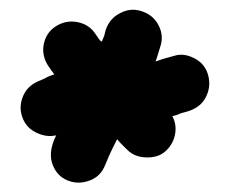

<svg xmlns="http://www.w3.org/2000/svg" viewBox="-20 -556 480 400"><path d="M57 -279C70 -273 83 -271 97 -274C85 -250 83 -229 90 -212C96 -197 106 -186 121 -180C136 -174 151 -174 167 -180C183 -186 193 -197 199 -212C205 -227 210 -238 214 -246L224 -266C227 -262 231 -258 235 -254L245 -244C256 -233 270 -228 287 -228C304 -228 317 -233 327 -243C337 -253 343 -265 345 -278C347 -291 345 -303 339 -314C343 -315 348 -316 352 -318C356 -320 360 -321 364 -322C385 -327 400 -337 408 -352C416 -367 418 -382 414 -398C410 -414 401 -426 386 -434C371 -442 357 -444 344 -440C331 -436 321 -434 316 -432C311 -430 307 -429 304 -428C306 -433 308 -439 310 -446L314 -459C319 -474 318 -489 310 -504C302 -519 290 -528 274 -533C258 -538 244 -536 229 -528C214 -520 205 -508 200 -493L197 -481C195 -476 193 -472 192 -469C189 -471 187 -473 186 -475L179 -485C170 -499 157 -507 141 -510C125 -513 110 -510 96 -501C82 -492 74 -479 71 -463C68 -447 72 -431 81 -418L88 -408C90 -405 92 -403 93 -401C86 -399 79 -396 72 -392L58 -386C43 -379 33 -369 27 -353C21 -337 22 -322 28 -308C34 -294 44 -285 57 -279Z"/></svg>

Font: AppleStorm
Style: Xbd
Weight: 800
Foundry: Cannot Into Space Fonts
Version: Version 1.01